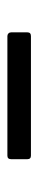

<svg xmlns="http://www.w3.org/2000/svg" viewBox="192 -530 105 530"><g transform="rotate(90 245.0 -265.5)"><path d="M80.1 -232.9Q75.7 -232.9 72.8 -235.8Q69.8 -238.8 69.8 -243.2V-288.1Q69.8 -297.9 80.1 -297.9H410.2Q419.9 -297.9 419.9 -288.1V-243.2Q419.9 -232.9 410.2 -232.9Z"/></g></svg>

Font: Sofia Sans
Style: Regular
Weight: 400
Designer: Botio Nikoltchev, Ani Petrova
Foundry: lettersoup
Version: Version 4.100